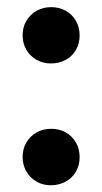

<svg xmlns="http://www.w3.org/2000/svg" viewBox="-20 -520 293 551"><path d="M44.9 -418.5Q44.9 -441.9 55.7 -460.2Q66.4 -478.5 85 -489Q103.5 -499.5 127 -499.5Q150.4 -499.5 168.9 -489Q187.5 -478.5 198 -460Q208.5 -441.4 208.5 -418.5Q208.5 -395.5 198 -377Q187.5 -358.4 168.5 -348.1Q149.4 -337.9 125.5 -337.9Q103 -337.9 84.5 -348.6Q65.9 -359.4 55.4 -377.7Q44.9 -396 44.9 -418.5ZM44.9 -69.3Q44.9 -92.8 55.7 -111.1Q66.4 -129.4 85 -139.9Q103.5 -150.4 127 -150.4Q150.4 -150.4 168.9 -139.9Q187.5 -129.4 198 -110.8Q208.5 -92.3 208.5 -69.3Q208.5 -45.9 198 -27.6Q187.5 -9.3 168.5 1.2Q149.4 11.7 125.5 11.7Q103 11.7 84.5 1Q65.9 -9.8 55.4 -28.3Q44.9 -46.9 44.9 -69.3Z"/></svg>

Font: Selawik Semibold
Style: Regular
Weight: 600
Designer: Aaron Bell
Foundry: Microsoft Corporation
Version: Version 1.01